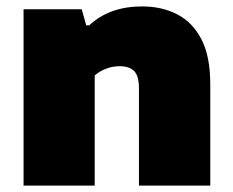

<svg xmlns="http://www.w3.org/2000/svg" viewBox="-20 -579 726 599"><path d="M53.5 0V-550H235L249 -500H258.5Q321.5 -559 423.5 -559Q485 -559 533 -534.2Q581 -509.5 608.5 -456.2Q636 -403 636 -316.5V0H413.5V-303Q413.5 -343 398 -357.8Q382.5 -372.5 353.5 -372.5Q330.5 -372.5 309.8 -364.2Q289 -356 275.5 -343.5V0Z"/></svg>

Font: Encode Sans SemiExpanded SemiExpanded Black
Style: Regular
Weight: 900
Width: 6
Designer: Multiple Designers
Foundry: Impallari Type
Version: Version 3.000; ttfautohint (v1.8.3) -l 8 -r 50 -G 200 -x 14 